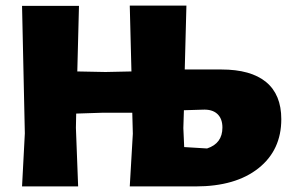

<svg xmlns="http://www.w3.org/2000/svg" viewBox="-20 -668 1040 688"><path d="M59 0 69 -190 59 -647H263L257 -412L358 -410L451 -412L445 -648H648L642 -419H773Q879 -419 933.5 -374Q988 -329 988 -241Q988 -130 906 -65Q824 0 681 0H445L456 -189L454 -264H346L253 -261L252 -210L260 0ZM637 -209 640 -141 722 -136Q777 -154 777 -211Q777 -243 758.5 -260Q740 -277 705 -275L639 -273Z"/></svg>

Font: Alegreya Sans Black
Style: Regular
Weight: 900
Designer: Juan Pablo del Peral
Foundry: Huerta Tipografica
Version: Version 2.007